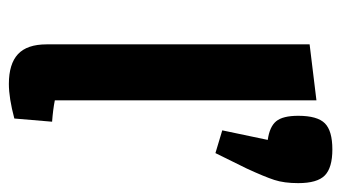

<svg xmlns="http://www.w3.org/2000/svg" viewBox="-184 -556 751 422"><g transform="rotate(90 191.0 -344.5)"><path d="M247 -84 240 -1Q195 11 164 11Q120 11 98.5 -9Q77 -29 77 -72V-650L200 -665V-90Q220 -86 247 -84ZM266 -458 287 -558Q258 -562 246 -576.5Q234 -591 234 -625Q234 -667 250.5 -683.5Q267 -700 308 -700Q348 -700 365 -683.5Q382 -667 382 -625Q382 -594 375 -572.5Q368 -551 350 -512L316 -443Z"/></g></svg>

Font: Changa Medium
Style: Regular
Weight: 500
Designer: Eduardo Rodriguez Tunni
Foundry: Eduardo Rodriguez Tunni
Version: Version 2.002; ttfautohint (v1.5) -l 8 -r 50 -G 150 -x 14 -H